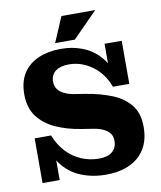

<svg xmlns="http://www.w3.org/2000/svg" viewBox="-95 -945 870 1036"><g transform="rotate(-10 340.0 -427.5)"><path d="M402 15Q328 15 264.5 -11Q201 -37 159 -94Q117 -151 107 -245H146Q166 -193 201 -155Q236 -117 282 -97Q328 -77 380 -77Q427 -77 452.5 -98Q478 -119 478 -158Q478 -184 464 -200.5Q450 -217 427 -227Q404 -237 376 -241L313 -251Q236 -263 174.5 -291Q113 -319 77.5 -367Q42 -415 42 -487Q42 -559 72.5 -605Q103 -651 157 -673.5Q211 -696 279 -696Q347 -696 405.5 -671Q464 -646 505 -591.5Q546 -537 559 -446H520Q493 -521 434 -563.5Q375 -606 306 -606Q260 -606 233.5 -586Q207 -566 207 -529Q207 -504 219.5 -487Q232 -470 254 -459.5Q276 -449 303 -444L366 -434Q447 -421 510 -395.5Q573 -370 609.5 -324.5Q646 -279 646 -205Q646 -133 616 -84Q586 -35 531 -10Q476 15 402 15ZM56 0V-245H107L150 -176V0ZM559 -446 516 -507V-682H610V-446ZM254 -732 313 -870H498L362 -732Z"/></g></svg>

Font: Montagu Slab 144pt
Style: Bold
Weight: 700
Designer: Florian Karsten
Foundry: Florian Karsten
Version: Version 1.000